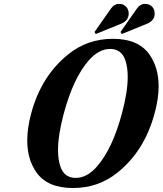

<svg xmlns="http://www.w3.org/2000/svg" viewBox="-20 -944 825 974"><path d="M715.8 -924.3Q741.2 -924.3 754.9 -906.2Q764.6 -893.6 764.6 -874.5Q764.6 -839.4 725.1 -823.2L597.7 -771.5L591.3 -781.7L673.3 -898.9Q690.9 -924.3 715.8 -924.3ZM584 -924.3Q609.4 -924.3 623 -906.2Q632.8 -893.6 632.8 -874.5Q632.8 -839.4 593.3 -823.2L465.8 -771.5L459.5 -781.7L541.5 -898.9Q559.1 -924.3 584 -924.3ZM471.2 -98.6Q550.3 -188.5 598.6 -368.7Q627.9 -478 627.9 -554.2Q627.9 -603.5 615.7 -638.7Q595.7 -695.8 538.8 -695.8Q481.9 -695.8 431.2 -638.7Q352.1 -548.8 303.7 -368.7Q274.4 -259.3 274.4 -183.1Q274.4 -133.8 286.6 -98.6Q306.6 -41.5 363.8 -41.5Q420.9 -41.5 471.2 -98.6ZM165 -69.3Q118.2 -135.7 118.2 -231.4Q118.2 -293.9 138.2 -368.7Q189 -558.1 325.7 -668Q423.3 -747.1 552.7 -747.1Q682.1 -747.1 737.8 -668Q784.7 -601.6 784.7 -506.3Q784.7 -443.8 764.2 -368.7Q713.4 -179.2 577.1 -69.3Q479.5 9.8 350.1 9.8Q220.7 9.8 165 -69.3Z"/></svg>

Font: Cursive Sans
Style: Bold
Weight: 700
Italic angle: -15°
Designer: Wojciech Kalinowski "wmk69" (wmk69@o2.pl)
Foundry: Wojciech Kalinowski "wmk69" (wmk69@o2.pl)
Version: Wersja 3.1.0; 2022-02-18